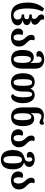

<svg xmlns="http://www.w3.org/2000/svg" viewBox="1720 -2534 1066 4547"><g transform="rotate(90 2253.5 -260.0)"><path d="M338 13C495 13 580 -61 580 -143C580 -207 535 -247 461 -262V-266C531 -274 573 -309 573 -360C573 -412 531 -449 461 -455V-459C528 -472 565 -500 565 -551C565 -606 522 -640 487 -664C460 -683 441 -702 441 -727C441 -738 443 -746 449 -757C436 -767 419 -773 393 -773C348 -773 321 -744 321 -709C321 -668 345 -642 373 -620C403 -597 428 -575 428 -535C428 -501 409 -480 364 -480H324V-419H360C410 -419 435 -397 435 -359C435 -321 410 -299 360 -299H324V-238H357C409 -238 441 -204 441 -146C441 -87 404 -47 339 -47C211 -47 180 -200 180 -387C180 -568 216 -655 251 -732L186 -773C113 -701 40 -579 40 -387C40 -107 146 13 338 13Z M867 13C988 13 1082 -53 1082 -173C1082 -274 1029 -323 984 -368C952 -401 923 -432 923 -479C923 -498 928 -517 937 -532C924 -543 907 -549 880 -549C834 -549 804 -517 804 -472C804 -406 838 -368 872 -330C907 -291 942 -250 942 -170C942 -93 917 -48 866 -48C818 -48 793 -93 793 -166C793 -201 797 -229 809 -256C791 -267 769 -273 751 -273C696 -273 656 -228 656 -159C656 -70 719 13 867 13Z M1384 11C1527 11 1606 -78 1606 -263V-562C1606 -703 1518 -773 1390 -773C1264 -773 1188 -718 1188 -654C1188 -623 1210 -588 1263 -588C1281 -588 1301 -591 1322 -597C1318 -611 1316 -624 1316 -637C1316 -681 1341 -714 1389 -714C1440 -714 1469 -676 1469 -603V-556C1469 -524 1469 -480 1471 -450H1466C1442 -495 1405 -527 1340 -527C1225 -527 1163 -436 1163 -264C1163 -78 1236 11 1384 11ZM1384 -50C1325 -50 1303 -119 1303 -261C1303 -384 1325 -459 1382 -459C1449 -459 1469 -380 1469 -262C1469 -124 1448 -50 1384 -50Z M1932 13C2070 13 2148 -79 2148 -270V-337C2148 -446 2167 -488 2214 -488C2264 -488 2283 -420 2283 -269C2283 -144 2259 -59 2212 -44C2212 -12 2225 9 2265 9C2349 9 2423 -101 2423 -268C2423 -457 2340 -549 2224 -549C2162 -549 2106 -515 2082 -447H2078C2055 -515 1992 -549 1927 -549C1792 -549 1714 -456 1714 -269C1714 -80 1797 13 1932 13ZM1933 -48C1875 -48 1854 -113 1854 -269C1854 -424 1874 -488 1933 -488C1992 -488 2012 -428 2012 -269C2012 -117 1991 -48 1933 -48Z M2746 11C2893 11 2966 -78 2966 -264C2966 -445 2905 -536 2789 -536C2724 -536 2688 -503 2663 -458H2659C2660 -489 2661 -531 2661 -561V-606C2661 -676 2689 -708 2741 -708C2767 -708 2791 -696 2811 -684C2830 -673 2851 -663 2876 -663C2905 -663 2934 -683 2934 -720C2934 -749 2919 -765 2899 -773C2885 -755 2865 -749 2841 -749C2823 -749 2806 -751 2787 -757C2767 -763 2747 -766 2715 -766C2611 -766 2523 -703 2523 -570V-263C2523 -78 2602 11 2746 11ZM2745 -50C2681 -50 2661 -124 2661 -262C2661 -389 2680 -468 2747 -468C2805 -468 2826 -393 2826 -261C2826 -119 2805 -50 2745 -50Z M3252 13C3373 13 3467 -53 3467 -173C3467 -274 3414 -323 3369 -368C3337 -401 3308 -432 3308 -479C3308 -498 3313 -517 3322 -532C3309 -543 3292 -549 3265 -549C3219 -549 3189 -517 3189 -472C3189 -406 3223 -368 3257 -330C3292 -291 3327 -250 3327 -170C3327 -93 3302 -48 3251 -48C3203 -48 3178 -93 3178 -166C3178 -201 3182 -229 3194 -256C3176 -267 3154 -273 3136 -273C3081 -273 3041 -228 3041 -159C3041 -70 3104 13 3252 13Z M3760 253C3909 253 3990 161 3990 -30C3990 -181 3933 -269 3832 -294V-298C3897 -318 3934 -364 3934 -416C3934 -500 3852 -549 3754 -549C3645 -549 3575 -499 3575 -433C3575 -387 3611 -361 3654 -361C3673 -361 3697 -365 3714 -371C3709 -382 3704 -401 3704 -427C3704 -464 3721 -492 3754 -492C3788 -492 3806 -465 3806 -419C3806 -368 3796 -327 3726 -309C3599 -276 3533 -204 3533 -30C3533 161 3619 253 3760 253ZM3762 192C3697 192 3674 117 3674 -30C3674 -174 3696 -248 3761 -248C3827 -248 3850 -174 3850 -30C3850 117 3827 192 3762 192Z M4251 13C4372 13 4466 -53 4466 -173C4466 -274 4413 -323 4368 -368C4336 -401 4307 -432 4307 -479C4307 -498 4312 -517 4321 -532C4308 -543 4291 -549 4264 -549C4218 -549 4188 -517 4188 -472C4188 -406 4222 -368 4256 -330C4291 -291 4326 -250 4326 -170C4326 -93 4301 -48 4250 -48C4202 -48 4177 -93 4177 -166C4177 -201 4181 -229 4193 -256C4175 -267 4153 -273 4135 -273C4080 -273 4040 -228 4040 -159C4040 -70 4103 13 4251 13Z"/></g></svg>

Font: Noto Serif Georgian Condensed Bold
Style: Regular
Weight: 700
Width: 3
Designer: Monotype Design Team, Akaki Razmadze
Foundry: Google LLC
Version: Version 2.003